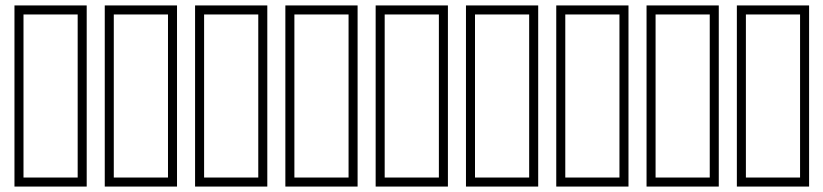

<svg xmlns="http://www.w3.org/2000/svg" viewBox="-20 -686 3028 706"><path d="M33.2 0V-666H298.8V0ZM66.4 -33.2H265.6V-632.8H66.4Z M365.2 0V-666H630.9V0ZM398.4 -33.2H597.7V-632.8H398.4Z M697.3 0V-666H962.9V0ZM730.5 -33.2H929.7V-632.8H730.5Z M1029.3 0V-666H1294.9V0ZM1062.5 -33.2H1261.7V-632.8H1062.5Z M1361.3 0V-666H1627V0ZM1394.5 -33.2H1593.8V-632.8H1394.5Z M1693.4 0V-666H1959V0ZM1726.6 -33.2H1925.8V-632.8H1726.6Z M2025.4 0V-666H2291V0ZM2058.6 -33.2H2257.8V-632.8H2058.6Z M2357.4 0V-666H2623V0ZM2390.6 -33.2H2589.8V-632.8H2390.6Z M2689.5 0V-666H2955.1V0ZM2722.7 -33.2H2921.9V-632.8H2722.7Z"/></svg>

Font: Crimson Text
Style: Bold
Weight: 700
Designer: Sebastian Kosch
Foundry: Sebastian Kosch
Version: Version 1.100